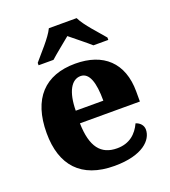

<svg xmlns="http://www.w3.org/2000/svg" viewBox="-141 -868 867 981"><g transform="rotate(-20 293.0 -378.0)"><path d="M124 -619V-606H205C229 -628 283 -671 313 -696C343 -671 398 -628 422 -606H503V-619C472 -657 410 -721 389 -766H238C217 -721 155 -657 124 -619ZM314 10C467 10 527 -54 527 -110C527 -134 510 -151 488 -158C465 -108 425 -70 357 -70C269 -70 224 -126 221 -255H547V-309C547 -467 454 -550 302 -550C137 -550 44 -453 44 -266C44 -91 133 10 314 10ZM373 -323H223C224 -426 257 -481 306 -481C353 -481 373 -423 373 -323Z"/></g></svg>

Font: Noto Serif Myanmar ExtraBold
Style: Regular
Weight: 800
Designer: Ben Mitchell and the Monotype Design Team
Foundry: Monotype Imaging Inc.
Version: Version 2.106